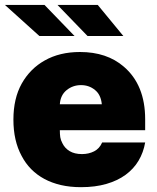

<svg xmlns="http://www.w3.org/2000/svg" viewBox="-26 -769 654 799"><path d="M311.1 9.9Q265.6 9.9 227.5 1.1Q189.3 -7.8 158.4 -24.5Q127.5 -41.2 103.7 -65.3Q79.9 -89.5 63.9 -120.4Q29.8 -183.2 29.8 -271.3Q29.8 -359.4 64.6 -421.5Q99.8 -483.7 160.2 -517.4Q222.3 -552.6 306.8 -552.6Q418.7 -552.6 489.3 -491.5Q578.1 -415.5 578.1 -272.7V-227.3H223Q223 -210.2 224.8 -198.2Q226.6 -186.1 233.7 -172.9Q243.6 -152.3 263.8 -140.1Q284.1 -127.8 315.3 -127.8Q343 -127.8 365.6 -139.2Q388.1 -150.6 399.1 -176.1H578.1Q571 -134.6 550.6 -100.3Q530.2 -66.1 496.6 -41.5Q463.1 -17 416.7 -3.6Q370.4 9.9 311.1 9.9ZM487.2 -619.3H338.1L213.1 -748.6H380.7ZM284.1 -619.3H137.8L-5.7 -748.6H159.1ZM397.7 -335.2Q393.8 -375 369.3 -394.5Q344.8 -414.8 311.1 -414.8Q277 -414.8 251.1 -393.8Q225.5 -372.9 223 -335.2Z"/></svg>

Font: Linik Sans Black
Style: Regular
Weight: 900
Designer: Fonts by Rasmus Andersson / Changes by Cristiano Sobral with parts from Marc Monis
Foundry: rsms
Version: Version 3.020; ttfautohint (v1.6)